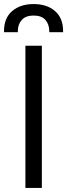

<svg xmlns="http://www.w3.org/2000/svg" viewBox="-44 -925 331 945"><path d="M81 0V-700H162V0ZM-24.2 -766.5V-772.5Q-24.2 -836 15.9 -870.5Q56 -905 121.5 -905Q187 -905 226.8 -870.5Q266.5 -836 266.5 -772.5V-766.5H198.5V-772Q198.5 -805.2 179.5 -826.9Q160.5 -848.5 121.5 -848.5Q82.5 -848.5 63.1 -826.9Q43.8 -805.2 43.8 -772V-766.5Z"/></svg>

Font: Space 7353
Style: Regular
Weight: 400
Designer: Christine Claussen + Ruben Lyon  (Space 7353)
Version: Version 1.000;FEAKit 1.0